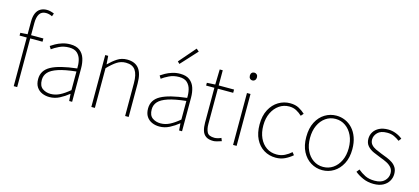

<svg xmlns="http://www.w3.org/2000/svg" viewBox="-65 -1345 4107 1883"><g transform="rotate(15 1989.0 -403.5)"><path d="M110 0V-655Q110 -707 124.5 -740.5Q139 -774 166.5 -790.5Q194 -807 232 -807Q249 -807 268 -802.5Q287 -798 306 -790L295 -759Q263 -775 231 -775Q186 -775 165.5 -742Q145 -709 145 -650V0ZM37 -494V-522L110 -527H270V-494Z M475 13Q434 13 399.5 -2Q365 -17 344 -48.5Q323 -80 323 -130Q323 -218 406 -263.5Q489 -309 667 -329Q669 -372 659.5 -412.5Q650 -453 622 -480Q594 -507 539 -507Q483 -507 438 -485Q393 -463 367 -443L349 -472Q366 -484 394.5 -500Q423 -516 460.5 -528Q498 -540 541 -540Q603 -540 638.5 -512.5Q674 -485 688.5 -440Q703 -395 703 -341V0H673L668 -70H665Q625 -37 576.5 -12Q528 13 475 13ZM478 -20Q525 -20 570 -42.5Q615 -65 667 -109V-298Q553 -286 485.5 -263.5Q418 -241 389 -208.5Q360 -176 360 -131Q360 -70 395 -45Q430 -20 478 -20Z M898 0V-527H928L934 -443H936Q977 -484 1020 -512Q1063 -540 1118 -540Q1199 -540 1238 -490.5Q1277 -441 1277 -339V0H1241V-334Q1241 -421 1211.5 -464Q1182 -507 1114 -507Q1065 -507 1024.5 -481Q984 -455 934 -403V0Z M1591 13Q1550 13 1515.5 -2Q1481 -17 1460 -48.5Q1439 -80 1439 -130Q1439 -218 1522 -263.5Q1605 -309 1783 -329Q1785 -372 1775.5 -412.5Q1766 -453 1738 -480Q1710 -507 1655 -507Q1599 -507 1554 -485Q1509 -463 1483 -443L1465 -472Q1482 -484 1510.5 -500Q1539 -516 1576.5 -528Q1614 -540 1657 -540Q1719 -540 1754.5 -512.5Q1790 -485 1804.5 -440Q1819 -395 1819 -341V0H1789L1784 -70H1781Q1741 -37 1692.5 -12Q1644 13 1591 13ZM1594 -20Q1641 -20 1686 -42.5Q1731 -65 1783 -109V-298Q1669 -286 1601.5 -263.5Q1534 -241 1505 -208.5Q1476 -176 1476 -131Q1476 -70 1511 -45Q1546 -20 1594 -20ZM1623 -631 1602 -651 1748 -820 1775 -797Z M2139 13Q2090 13 2063 -6Q2036 -25 2025.5 -59.5Q2015 -94 2015 -140V-494H1931V-522L2015 -527L2019 -681H2050V-527H2206V-494H2050V-135Q2050 -84 2067 -52Q2084 -20 2142 -20Q2157 -20 2176 -25Q2195 -30 2209 -37L2221 -7Q2198 1 2175.5 7Q2153 13 2139 13Z M2337 0V-527H2373V0ZM2356 -660Q2340 -660 2330 -671Q2320 -682 2320 -701Q2320 -718 2330 -728.5Q2340 -739 2356 -739Q2371 -739 2381.5 -728.5Q2392 -718 2392 -701Q2392 -682 2381.5 -671Q2371 -660 2356 -660Z M2772 13Q2705 13 2651.5 -19.5Q2598 -52 2567 -113.5Q2536 -175 2536 -262Q2536 -351 2569 -413Q2602 -475 2656 -507.5Q2710 -540 2773 -540Q2827 -540 2864 -519.5Q2901 -499 2927 -474L2904 -448Q2878 -473 2846 -490Q2814 -507 2773 -507Q2717 -507 2672 -476Q2627 -445 2600.5 -390Q2574 -335 2574 -262Q2574 -190 2599 -135.5Q2624 -81 2668.5 -50.5Q2713 -20 2773 -20Q2817 -20 2854 -38.5Q2891 -57 2919 -83L2940 -57Q2907 -28 2865 -7.5Q2823 13 2772 13Z M3244 13Q3181 13 3127.5 -19.5Q3074 -52 3042 -113.5Q3010 -175 3010 -262Q3010 -351 3042 -413Q3074 -475 3127.5 -507.5Q3181 -540 3244 -540Q3291 -540 3333.5 -521.5Q3376 -503 3408.5 -467.5Q3441 -432 3459.5 -380Q3478 -328 3478 -262Q3478 -175 3445.5 -113.5Q3413 -52 3360 -19.5Q3307 13 3244 13ZM3244 -20Q3300 -20 3344.5 -50.5Q3389 -81 3415 -135.5Q3441 -190 3441 -262Q3441 -335 3415 -390Q3389 -445 3344.5 -476Q3300 -507 3244 -507Q3188 -507 3143.5 -476Q3099 -445 3073.5 -390Q3048 -335 3048 -262Q3048 -190 3073.5 -135.5Q3099 -81 3143.5 -50.5Q3188 -20 3244 -20Z M3766 13Q3707 13 3658 -8.5Q3609 -30 3574 -59L3597 -88Q3630 -60 3670 -40Q3710 -20 3768 -20Q3834 -20 3867.5 -53Q3901 -86 3901 -131Q3901 -166 3881 -189Q3861 -212 3830.5 -227Q3800 -242 3769 -253Q3729 -268 3691 -285Q3653 -302 3628 -330Q3603 -358 3603 -403Q3603 -440 3622 -471Q3641 -502 3678 -521Q3715 -540 3769 -540Q3809 -540 3848 -525Q3887 -510 3915 -486L3894 -459Q3868 -479 3838 -493Q3808 -507 3767 -507Q3702 -507 3671 -475.5Q3640 -444 3640 -405Q3640 -374 3657.5 -353.5Q3675 -333 3703.5 -319.5Q3732 -306 3763 -294Q3795 -282 3826 -269.5Q3857 -257 3882 -240Q3907 -223 3922.5 -197.5Q3938 -172 3938 -133Q3938 -94 3918 -60.5Q3898 -27 3860 -7Q3822 13 3766 13Z"/></g></svg>

Font: Noto Sans TC Thin
Style: Regular
Weight: 100
Designer: Ryoko NISHIZUKA 西塚涼子 (kana, bopomofo & ideographs); Paul D. Hunt (Latin, Greek & Cyrillic); Sandoll Communications 산돌커뮤니
Foundry: Adobe
Version: Version 2.004-H2;hotconv 1.0.118;makeotfexe 2.5.65603